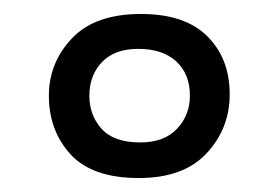

<svg xmlns="http://www.w3.org/2000/svg" viewBox="-20 -802 399 275"><path d="M179 -547Q112 -547 81 -581Q50 -615 50 -665Q50 -712 83 -747Q116 -782 182 -782Q245 -782 277 -750Q309 -718 309 -667Q309 -618 276 -582.5Q243 -547 179 -547ZM181 -598Q215 -598 233.5 -617.5Q252 -637 252 -665Q252 -696 232.5 -714Q213 -732 178 -732Q144 -732 126 -713Q108 -694 108 -665Q108 -637 125.5 -617.5Q143 -598 181 -598Z"/></svg>

Font: Literata Variable Black
Style: Regular
Weight: 900
Designer: Latin by Veronika Burian and Jose Scaglione. Greek by Irene Vlachou. Cyrillic by Vera Evstafieva.
Foundry: TypeTogether
Version: Version 3.021